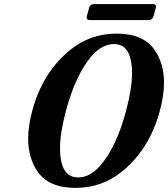

<svg xmlns="http://www.w3.org/2000/svg" viewBox="-20 -912 825 942"><path d="M441.9 -892.1H730Q745.1 -892.1 745.1 -880.4Q745.1 -876 744.1 -872.6L733.4 -833Q728 -813.5 709 -813.5H420.9Q405.3 -813.5 405.3 -825.7Q405.3 -829.6 406.2 -833L417 -872.6Q422.4 -892.1 441.9 -892.1ZM471.2 -98.6Q550.3 -188.5 598.6 -368.7Q627.9 -478 627.9 -554.2Q627.9 -603.5 615.7 -638.7Q595.7 -695.8 538.8 -695.8Q481.9 -695.8 431.2 -638.7Q352.1 -548.8 303.7 -368.7Q274.4 -259.3 274.4 -183.1Q274.4 -133.8 286.6 -98.6Q306.6 -41.5 363.8 -41.5Q420.9 -41.5 471.2 -98.6ZM165 -69.3Q118.2 -135.7 118.2 -231.4Q118.2 -293.9 138.2 -368.7Q189 -558.1 325.7 -668Q423.3 -747.1 552.7 -747.1Q682.1 -747.1 737.8 -668Q784.7 -601.6 784.7 -506.3Q784.7 -443.8 764.2 -368.7Q713.4 -179.2 577.1 -69.3Q479.5 9.8 350.1 9.8Q220.7 9.8 165 -69.3Z"/></svg>

Font: Cursive Sans
Style: Bold
Weight: 700
Italic angle: -15°
Designer: Wojciech Kalinowski "wmk69" (wmk69@o2.pl)
Foundry: Wojciech Kalinowski "wmk69" (wmk69@o2.pl)
Version: Wersja 3.1.0; 2022-02-18